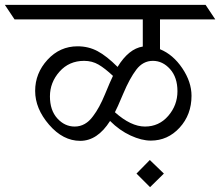

<svg xmlns="http://www.w3.org/2000/svg" viewBox="-80 -695 908 792"><path d="M374 -196Q322 -114 251 -114Q180 -114 122.5 -180.5Q65 -247 65 -320Q65 -393 116 -448.5Q167 -504 240 -504Q285 -504 322.5 -484Q360 -464 405 -419Q451 -494 509 -503V-615H-20L-60 -675H768L808 -615H580V-492Q634 -470 672 -413.5Q710 -357 710 -300Q710 -222 661 -168.5Q612 -115 542 -115Q504 -115 458.5 -136Q413 -157 374 -196ZM267 -444Q205 -444 165.5 -399.5Q126 -355 126 -297.5Q126 -240 156.5 -206.5Q187 -173 228 -173Q273 -173 304 -216Q330 -250 353 -306Q376 -362 386 -382Q353 -413 326.5 -428.5Q300 -444 267 -444ZM394 -232Q460 -173 518 -173Q576 -173 614 -217Q652 -261 652 -318.5Q652 -376 621.5 -410Q591 -444 550.5 -444Q510 -444 482.5 -408Q455 -372 428.5 -309Q402 -246 394 -232ZM483 21 538 -35 596 21 539 77Z"/></svg>

Font: Halant
Style: Regular
Weight: 400
Designer: Hitesh Malaviya (Devanagari), Satya Rajpurohit (Latin)
Foundry: Indian Type Foundry
Version: Version 1.100;PS 1.0;hotconv 1.0.78;makeotf.lib2.5.61930; tt